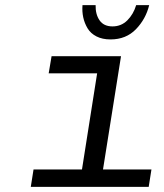

<svg xmlns="http://www.w3.org/2000/svg" viewBox="-20 -729 640 749"><path d="M411.1 -575.2Q379.4 -575.2 356.4 -586.9Q333.5 -598.6 321.5 -618.7Q309.6 -638.7 304.7 -661.4Q299.8 -684.1 301.8 -709H353Q352.1 -673.3 368.4 -649.7Q384.8 -626 418.9 -626Q453.1 -626 476.8 -649.7Q500.5 -673.3 511.2 -709H562Q548.8 -654.8 510.3 -615Q471.7 -575.2 411.1 -575.2ZM100.1 0 110.8 -67.9H299.8L358.9 -442.9H169.9L181.2 -509.8H452.1L381.8 -67.9H570.8L560.1 0Z"/></svg>

Font: Office Code Pro Italic
Style: Regular
Weight: 400
Italic angle: -9°
Designer: Nathan Rutzky & Paul D. Hunt
Foundry: Adobe Systems Incorporated
Version: Version 1.004;PS 001.004;hotconv 1.0.70;makeotf.lib2.5.58329